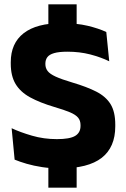

<svg xmlns="http://www.w3.org/2000/svg" viewBox="-20 -759 580 881"><path d="M331.7 -572.4H201.9V-739H331.7ZM331.7 102.1H201.9V-73.6H331.7ZM256.6 13.7Q212.2 13.7 173.3 7.8Q134.5 1.8 102.7 -7.4Q70.8 -16.7 47.1 -26.5L33.4 -170.7Q72.9 -152.1 126.9 -136.4Q180.9 -120.6 241.3 -120.6Q299.8 -120.6 324.6 -135.3Q349.5 -150 349.5 -181.3V-185Q349.5 -205.8 338.3 -219.2Q327.1 -232.7 300.9 -243.8Q274.6 -254.9 230 -267.9Q162.8 -287.9 118.2 -312.3Q73.6 -336.8 51.5 -373.6Q29.4 -410.4 29.4 -467V-473.7Q29.4 -560.5 88.6 -606.6Q147.9 -652.7 262.9 -652.7Q332.1 -652.7 382.2 -640.7Q432.4 -628.7 467.7 -612.2L481.2 -477.8Q442.3 -496.7 393.8 -509.3Q345.2 -521.8 289.6 -521.8Q250.7 -521.8 228.5 -515.3Q206.2 -508.9 197.2 -496.6Q188.2 -484.4 188.2 -466.8V-465.1Q188.2 -446.9 198.4 -433.3Q208.6 -419.8 235.3 -407.5Q262 -395.2 311.5 -380.5Q377.9 -360.9 421.6 -338.7Q465.4 -316.4 487.2 -281.3Q508.9 -246.2 508.9 -187.3V-179.3Q508.9 -83.2 446.6 -34.7Q384.2 13.7 256.6 13.7Z"/></svg>

Font: Anek Odia Medium
Style: Regular
Weight: 500
Designer: Yesha Goshar & Mahesh Sahu (Odia), Yesha Goshar (Latin)
Foundry: Ek Type
Version: Version 1.003